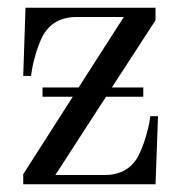

<svg xmlns="http://www.w3.org/2000/svg" viewBox="-20 -476 480 496"><path d="M89.8 -226.1V-250H183.1L299.8 -432.1H178.2Q116.2 -432.1 89.8 -381.8Q79.1 -360.4 71.8 -335Q64.5 -309.6 62.5 -294.9L60.1 -279.8H40L45.9 -456.1H381.8V-423.8L269 -250H350.1V-226.1H253.9L123 -23.9H250Q311.5 -23.9 337.9 -74.2Q348.6 -95.7 356.2 -121.1Q363.8 -146.5 366.2 -161.1L368.2 -175.8H388.2L381.8 0H40V-25.9L168 -226.1Z"/></svg>

Font: Flanker Steampunk
Style: Regular
Weight: 400
Designer: Alexey Kryukov, Leonardo Di Lena
Foundry: Alexey Kryukov, Leonardo Di Lena
Version: 1.210